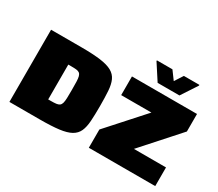

<svg xmlns="http://www.w3.org/2000/svg" viewBox="-154 -1246 1800 1585"><g transform="rotate(30 746.0 -453.0)"><path d="M58 0V-688H346Q458 -688 529 -678.5Q600 -669 640 -646.5Q680 -624 697.5 -585Q715 -546 719 -486.5Q723 -427 723 -344Q723 -260 719 -200.5Q715 -141 697.5 -102Q680 -63 640 -40.5Q600 -18 529 -9Q458 0 346 0ZM325 -178H350Q382 -178 401.5 -180.5Q421 -183 432 -191.5Q443 -200 448 -217.5Q453 -235 454 -265.5Q455 -296 455 -342Q455 -390 454 -421.5Q453 -453 448 -471Q443 -489 432 -497.5Q421 -506 401.5 -508Q382 -510 350 -510H325ZM815 0V-174L1117 -510H829V-688H1449V-521L1142 -178H1448V0ZM1039 -748 941 -899V-906H1089L1147 -827L1198 -906H1346V-899L1247 -748Z"/></g></svg>

Font: Saira Expanded Black
Style: Regular
Weight: 900
Width: 7
Designer: Hector Gatti with collaboration of the Omnibus-Type team
Foundry: Omnibus-Type
Version: Version 1.101